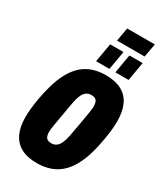

<svg xmlns="http://www.w3.org/2000/svg" viewBox="-250 -1125 1058 1234"><g transform="rotate(30 279.0 -508.0)"><path d="M240 12Q169 12 123 -13Q77 -38 53.5 -87Q30 -136 30 -208Q30 -239 33.5 -273.5Q37 -308 44 -348Q66 -474 105.5 -551.5Q145 -629 204 -664.5Q263 -700 345 -700Q415 -700 462 -675Q509 -650 532 -600.5Q555 -551 555 -479Q555 -448 551.5 -414Q548 -380 541 -340Q520 -214 480.5 -136.5Q441 -59 381.5 -23.5Q322 12 240 12ZM257 -145Q277 -145 291 -154Q305 -163 314.5 -179.5Q324 -196 330.5 -219.5Q337 -243 342 -273Q354 -336 360.5 -375Q367 -414 370.5 -435.5Q374 -457 375 -468Q376 -479 376 -486Q376 -504 371.5 -517Q367 -530 356.5 -536.5Q346 -543 328 -543Q308 -543 293.5 -534Q279 -525 269.5 -508Q260 -491 254 -468Q248 -445 243 -415Q232 -352 225 -312.5Q218 -273 214.5 -251.5Q211 -230 210 -219.5Q209 -209 209 -201Q209 -184 213.5 -171Q218 -158 229 -151.5Q240 -145 257 -145ZM244 -746 268 -885H367L343 -746ZM387 -746 411 -885H509L485 -746ZM294 -928 312 -1028H517L499 -928Z"/></g></svg>

Font: Archivo ExtraCondensed Black
Style: Italic
Weight: 900
Width: 2
Italic angle: -10°
Designer: Hector Gatti
Foundry: Omnibus-Type
Version: Version 2.001